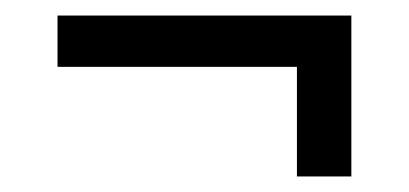

<svg xmlns="http://www.w3.org/2000/svg" viewBox="-20 -368 526 247"><path d="M54 -282V-348H432V-141H362V-282Z"/></svg>

Font: Bricolage Grotesque 48pt Light
Style: Regular
Weight: 300
Designer: Mathieu Triay
Foundry: Atelier Triay
Version: Version 1.000; ttfautohint (v1.8.4.7-5d5b);gftools[0.9.32]